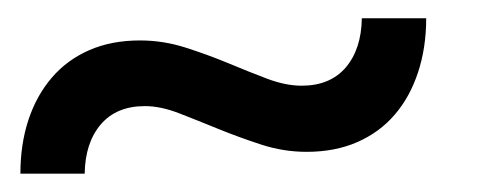

<svg xmlns="http://www.w3.org/2000/svg" viewBox="-20 -382 538 207"><path d="M305.2 -289.6Q335.9 -289.6 352.8 -309.3Q369.6 -329.1 370.1 -362.3H439.5Q439.5 -330.6 430.7 -304Q421.9 -277.3 405.5 -258.3Q389.2 -239.3 365.2 -228.8Q341.3 -218.3 310.5 -218.3Q285.6 -218.3 261.7 -226.1Q237.8 -233.9 215.6 -242.9Q193.4 -252 173.3 -259.8Q153.3 -267.6 136.2 -267.6Q105.5 -267.6 88.6 -247.8Q71.8 -228 71.3 -194.8H2Q2 -226.6 10.7 -252.9Q19.5 -279.3 35.9 -298.3Q52.2 -317.4 76.2 -327.9Q100.1 -338.4 130.9 -338.4Q155.8 -338.4 179.7 -330.8Q203.6 -323.2 225.8 -314Q248 -304.7 268.1 -297.1Q288.1 -289.6 305.2 -289.6Z"/></svg>

Font: Carlito
Style: Italic
Weight: 400
Italic angle: -7°
Designer: Lukasz Dziedzic
Foundry: tyPoland Lukasz Dziedzic
Version: Version 1.104